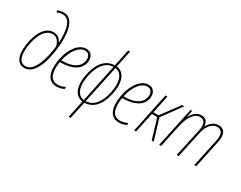

<svg xmlns="http://www.w3.org/2000/svg" viewBox="-109 -1365 2765 2202"><g transform="rotate(30 1274.0 -264.0)"><path d="M155 10C258 10 323 -100 358 -270C399 -470 406 -768 234 -768C210 -768 178 -762 151 -751L159 -727C181 -737 209 -744 231 -744C314 -744 356 -664 357 -498C357 -480 357 -455 355 -439H353C336 -482 301 -514 246 -514C151 -514 83 -429 50 -280C15 -121 41 10 155 10ZM156 -14C62 -14 44 -130 75 -277C101 -397 160 -490 246 -490C300 -490 331 -452 350 -389C331 -227 277 -14 156 -14Z M580 10C618 10 657 -1 680 -14V-40C653 -27 620 -15 582 -15C461 -15 459 -152 476 -253H490C644 -253 736 -315 754 -403C767 -463 747 -537 664 -537C568 -537 486 -431 455 -285C429 -164 431 10 580 10ZM482 -283C510 -416 585 -512 662 -512C726 -512 737 -452 727 -407C711 -334 636 -278 498 -278H481C481 -279 481 -281 482 -283Z M878 240H904L952 11C1068 8 1148 -81 1182 -240C1219 -408 1174 -522 1067 -536L1114 -760H1088L1041 -536C926 -533 845 -445 811 -286C775 -118 819 -4 926 10ZM836 -283C868 -428 938 -510 1037 -513L932 -13C839 -24 803 -128 836 -283ZM1157 -243C1126 -97 1056 -16 957 -13L1063 -512C1154 -501 1191 -398 1157 -243Z M1405 10C1443 10 1482 -1 1505 -14V-40C1478 -27 1445 -15 1407 -15C1286 -15 1284 -152 1301 -253H1315C1469 -253 1561 -315 1579 -403C1592 -463 1572 -537 1489 -537C1393 -537 1311 -431 1280 -285C1254 -164 1256 10 1405 10ZM1307 -283C1335 -416 1410 -512 1487 -512C1551 -512 1562 -452 1552 -407C1536 -334 1461 -278 1323 -278H1306C1306 -279 1306 -281 1307 -283Z M1606 0H1631L1688 -265H1759L1838 0H1865L1782 -276L1966 -527H1937L1762 -290H1693L1743 -527H1717Z M1937 0H1963L2025 -293C2055 -432 2110 -512 2185 -512C2253 -512 2268 -454 2250 -371L2169 0H2195L2272 -354C2289 -433 2337 -512 2412 -512C2481 -512 2499 -456 2481 -374L2402 0H2428L2507 -372C2527 -468 2502 -537 2416 -537C2354 -537 2307 -492 2282 -442H2281C2277 -499 2248 -537 2190 -537C2129 -537 2084 -493 2055 -435H2053L2071 -527H2049Z"/></g></svg>

Font: Noto Sans Condensed Thin
Style: Italic
Weight: 100
Width: 3
Italic angle: -12°
Designer: Monotype Design Team
Foundry: Monotype Imaging Inc.
Version: Version 2.013